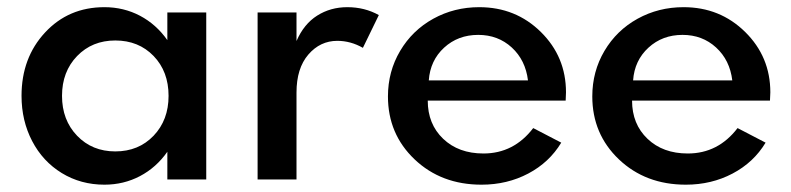

<svg xmlns="http://www.w3.org/2000/svg" viewBox="-20 -500 2203 535"><path d="M40 -232.9Q40 -338.9 105.5 -409.4Q170.9 -480 271 -480Q324.7 -480 370.1 -456.1Q415.5 -432.1 446.3 -388.2V-465.3H554.7V0H446.3V-77.1Q415.5 -33.2 370.1 -9.3Q324.7 14.6 271 14.6Q205.1 14.6 152.1 -17.8Q99.1 -50.3 69.6 -106.9Q40 -163.6 40 -232.9ZM301.3 -78.1Q366.2 -78.1 408 -121.8Q449.7 -165.5 449.7 -232.9Q449.7 -300.8 408 -344Q366.2 -387.2 301.3 -387.2Q236.8 -387.2 194.8 -343.8Q152.8 -300.3 152.8 -232.9Q152.8 -165.5 194.8 -121.8Q236.8 -78.1 301.3 -78.1Z M697.8 0V-465.3H806.2V-385.7Q826.7 -433.1 863.8 -456.5Q900.9 -480 947.8 -480Q996.1 -480 1035.6 -458L991.2 -366.7Q957 -386.2 919.9 -386.2Q872.1 -386.2 839.1 -347.9Q806.2 -309.6 806.2 -242.2V0Z M1061 -231.4Q1061 -300.8 1095 -358.2Q1128.9 -415.5 1187.3 -447.8Q1245.6 -480 1315.4 -480Q1417 -480 1487.1 -410.9Q1557.1 -341.8 1557.1 -242.7Q1557.1 -236.3 1556.2 -219.7H1171.9Q1171.9 -154.3 1214.8 -113.3Q1257.8 -72.3 1327.1 -72.3Q1411.6 -72.3 1465.8 -143.1L1543.9 -102.5Q1510.7 -47.4 1451.9 -16.4Q1393.1 14.6 1321.8 14.6Q1209.5 14.6 1135.3 -55.9Q1061 -126.5 1061 -231.4ZM1174.8 -275.9H1451.2Q1444.3 -332.5 1406 -367.7Q1367.7 -402.8 1312.5 -402.8Q1256.3 -402.8 1217.5 -367.2Q1178.7 -331.5 1174.8 -275.9Z M1630.4 -231.4Q1630.4 -300.8 1664.3 -358.2Q1698.2 -415.5 1756.6 -447.8Q1814.9 -480 1884.8 -480Q1986.3 -480 2056.4 -410.9Q2126.5 -341.8 2126.5 -242.7Q2126.5 -236.3 2125.5 -219.7H1741.2Q1741.2 -154.3 1784.2 -113.3Q1827.1 -72.3 1896.5 -72.3Q1981 -72.3 2035.2 -143.1L2113.3 -102.5Q2080.1 -47.4 2021.2 -16.4Q1962.4 14.6 1891.1 14.6Q1778.8 14.6 1704.6 -55.9Q1630.4 -126.5 1630.4 -231.4ZM1744.1 -275.9H2020.5Q2013.7 -332.5 1975.3 -367.7Q1937 -402.8 1881.8 -402.8Q1825.7 -402.8 1786.9 -367.2Q1748 -331.5 1744.1 -275.9Z"/></svg>

Font: Spartan MB SemBd
Style: Regular
Weight: 600
Designer: Matt Bailey, Mirko Velimirovic
Foundry: Matt Bailey
Version: Version 1.005